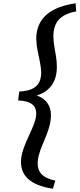

<svg xmlns="http://www.w3.org/2000/svg" viewBox="-20 -878 483 1166"><path d="M210 95C221 11 277 -59 288 -153C297 -221 269 -276 203 -298C275 -320 315 -371 323 -437C335 -531 296 -601 306 -686C315 -755 358 -793 443 -809L439 -858C295 -837 215 -776 202 -672C191 -585 238 -489 229 -416C221 -356 181 -326 97 -322L90 -268C173 -265 206 -234 199 -174C190 -101 120 -6 109 81C96 186 162 247 301 268L316 219C236 202 202 165 210 95Z"/></svg>

Font: TPK Tissa Web Medium
Style: Italic
Weight: 500
Italic angle: -7°
Designer: Jacques Le Bailly, Suppakit Chalermlarp | Katatrad Co.,Ltd.
Foundry: Jacques Le Bailly, Cadson Demak Co.,Ltd.
Version: Version 5.000;Glyphs 3.1.2 (3151)